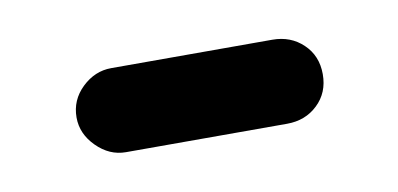

<svg xmlns="http://www.w3.org/2000/svg" viewBox="-28 -627 373 180"><g transform="rotate(-10 159.0 -537.0)"><path d="M42 -537.1Q42 -553.7 54.2 -565.4Q66.4 -577.1 82 -577.1H235.4Q252.9 -577.1 264.6 -565.9Q276.4 -554.7 276.4 -537.1Q276.4 -519.5 264.6 -508.3Q252.9 -497.1 235.4 -497.1H82Q66.4 -497.1 54.2 -509.3Q42 -521.5 42 -537.1Z"/></g></svg>

Font: jf-openhuninn-2.0
Style: Regular
Weight: 400
Designer: [Kosugi Maru]
Designed by MOTOYA      

[Varela Round]
Joe Prince (Latin component); Avraham Cornfeld (Hebrew component)
Foundry: justfont CO.,LTD.
Version: 2.0